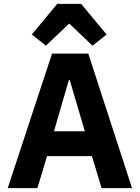

<svg xmlns="http://www.w3.org/2000/svg" viewBox="-20 -976 725 996"><path d="M507 0 457 -166H224L174 0H20L250 -698H438L665 0ZM342 -560H337L260 -295H420ZM401 -956 533 -797 460 -739 339 -854 218 -739 145 -797 277 -956Z"/></svg>

Font: Plexus Sans Bold
Style: Regular
Weight: 700
Version: Version 2.001;PS 002.001;hotconv 1.0.70;makeotf.lib2.5.58329